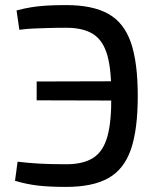

<svg xmlns="http://www.w3.org/2000/svg" viewBox="-20 -722 620 754"><path d="M240 -702Q344 -702 405.5 -667.5Q467 -633 494 -555Q521 -477 521 -345Q521 -213 494 -135Q467 -57 405.5 -22.5Q344 12 240 12Q172 12 127 6.5Q82 1 39 -12L49 -87Q91 -82 133.5 -79.5Q176 -77 240 -77Q307 -77 346 -102Q385 -127 401.5 -185Q418 -243 417 -345Q418 -447 401.5 -505Q385 -563 346 -588Q307 -613 240 -613Q199 -613 169 -612Q139 -611 112.5 -610Q86 -609 56 -605L45 -681Q75 -689 102.5 -693.5Q130 -698 163 -700Q196 -702 240 -702ZM491 -403V-327L124 -328V-402Z"/></svg>

Font: Exo 2 Medium
Style: Regular
Weight: 500
Designer: Natanael Gama
Foundry: Natanael Gama
Version: Version 2.010